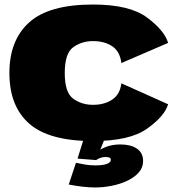

<svg xmlns="http://www.w3.org/2000/svg" viewBox="-20 -617 800 848"><path d="M390.5 6Q553 6 630 -49Q707 -104 722.5 -156.5L516 -249Q510 -200 475.5 -177Q441 -154 390.5 -154Q341.5 -154 303.8 -180.8Q266 -207.5 266 -294.5Q266 -381.5 303.5 -408.5Q341 -435.5 390.5 -435.5Q442 -435.5 476 -412.5Q510 -389.5 516 -338.5L722.5 -427.5Q707 -481.5 630 -539.2Q553 -597 390.5 -597Q196.5 -597 109 -518.2Q21.5 -439.5 21.5 -294.5Q21.5 -148 109 -71Q196.5 6 390.5 6ZM399.5 211Q437.5 211 475.2 203.2Q513 195.5 544 180.5Q575 165.5 593.5 144Q612 122.5 612 94.5Q612 58 584.8 39.5Q557.5 21 512 21Q478.5 21 451.8 30.5Q425 40 411 54L405 90Q410 85.5 421.5 81Q433 76.5 444.5 76.5Q458.5 76.5 464 79.2Q469.5 82 469.5 89.5Q469.5 100 452.2 106.8Q435 113.5 401.5 113.5Q376.5 113.5 354 109.5Q331.5 105.5 315.5 102L283.5 198Q314 204 344 207.5Q374 211 399.5 211ZM405 90 440.5 0H348.5L322.5 83.5Z"/></svg>

Font: Anybody SemiExpanded Black
Style: Regular
Weight: 900
Width: 6
Version: Version 1.113;gftools[0.9.25]